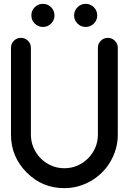

<svg xmlns="http://www.w3.org/2000/svg" viewBox="-20 -978 665 998"><path d="M140.6 -729.5V-277.8Q140.6 -242.2 154.3 -210.4Q168 -178.7 191.4 -155Q214.8 -131.3 246.6 -117.4Q278.3 -103.5 314.5 -103.5Q350.6 -103.5 382.3 -117.2Q414.1 -130.9 437.7 -154.8Q461.4 -178.7 475.1 -210.2Q488.8 -241.7 488.8 -277.8V-729.5Q488.8 -751 503.9 -766.1Q519 -781.2 540.5 -781.2Q562 -781.2 577.1 -766.1Q592.3 -751 592.3 -729.5V-277.8Q592.3 -239.7 582.3 -204.6Q572.3 -169.4 554.2 -138.4Q536.1 -107.4 510.7 -82Q485.4 -56.6 454.3 -38.3Q423.3 -20 387.9 -10Q352.5 0 314.5 0Q199.2 0 118.7 -81.5Q37.1 -163.1 37.1 -277.8V-729.5Q37.1 -751 52.2 -766.1Q67.4 -781.2 88.9 -781.2Q110.4 -781.2 125.5 -766.1Q140.6 -751 140.6 -729.5ZM467.8 -940.4Q485.4 -922.9 485.4 -897.9Q485.4 -873 467.8 -855.5Q450.2 -837.9 425.3 -837.9Q400.4 -837.9 382.8 -855.5Q365.2 -873 365.2 -897.9Q365.2 -922.9 382.8 -940.4Q400.4 -958 425.3 -958Q450.2 -958 467.8 -940.4ZM245.6 -940.4Q263.2 -922.9 263.2 -897.9Q263.2 -873 245.6 -855.5Q228 -837.9 203.1 -837.9Q178.2 -837.9 160.6 -855.5Q143.1 -873 143.1 -897.9Q143.1 -922.9 160.6 -940.4Q178.2 -958 203.1 -958Q228 -958 245.6 -940.4Z"/></svg>

Font: Comfortaa
Style: Bold
Weight: 700
Designer: Johan Aakerlund
Foundry: Johan Aakerlund
Version: Version 2.001; ttfautohint (v1.4.1)